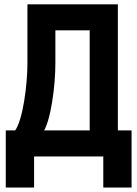

<svg xmlns="http://www.w3.org/2000/svg" viewBox="-20 -713 626 875"><path d="M170.9 -101.6 45.9 -113.8Q60.5 -133.1 71.5 -169.3Q82.5 -205.6 89.8 -250.5Q97.2 -295.4 101.1 -340.8Q105 -386.2 105 -424.5V-693.4H232.4V-427.2Q232.4 -388.2 228.8 -341.1Q225.1 -294 217.5 -247.4Q210 -200.7 198.5 -162Q187 -123.3 170.9 -101.6ZM6.3 141.6V-89.4H135.3V141.6ZM450.7 141.6V-89.4H579.6V141.6ZM388.7 0V-693.4H517.1V0ZM166.5 -574.7V-693.4H469.2V-574.7ZM579.6 -118.7V0H6.3V-118.7Z"/></svg>

Font: Cascadia Mono
Style: Regular
Weight: 400
Monospace: yes
Designer: Aaron Bell
Foundry: Saja Typeworks
Version: Version 2102.003